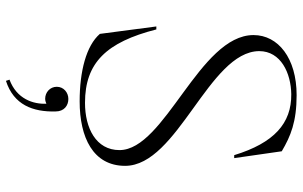

<svg xmlns="http://www.w3.org/2000/svg" viewBox="-206 -549 1018 646"><g transform="rotate(90 303.0 -226.0)"><path d="M321 15C442 15 538 -30 538 -138C538 -315 153 -420 152 -589C152 -662 226 -696 297 -697C395 -698 461 -639 502 -505H512L489 -665C438 -695 390 -715 300 -715C176 -715 98 -653 98 -570C98 -388 485 -272 485 -119C485 -40 411 -3 326 -3C191 -3 122 -75 79 -243H69L94 -53C134 -7 220 15 321 15ZM248 251 252 263C333 237 357 172 355 96C355 67 335 53 313 53C291 53 272 69 272 92C272 115 291 131 312 131C319 131 324 129 329 127C331 171 313 227 248 251Z"/></g></svg>

Font: Sprat Light
Style: Regular
Weight: 300
Designer: Ethan Nakache
Foundry: Collletttivo
Version: Version 2.000;Glyphs 3.2 (3217)